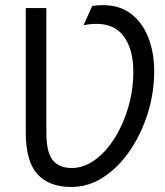

<svg xmlns="http://www.w3.org/2000/svg" viewBox="-20 -732 656 764"><path d="M263.5 12Q175 12 128.8 -39.2Q82.5 -90.5 82.5 -205V-700H164.5V-204.5Q164.5 -125 190.2 -94.2Q216 -63.5 265.5 -63.5Q314 -63.5 358.2 -96Q402.5 -128.5 436.8 -183.2Q471 -238 490.8 -306.5Q510.5 -375 510.5 -447Q510.5 -534.5 473.5 -585.8Q436.5 -637 365 -637Q335.5 -637 312.5 -631.5L347 -708.5Q358.5 -710 369 -710.8Q379.5 -711.5 390 -711.5Q456.5 -711.5 501.8 -676.8Q547 -642 570.2 -582.5Q593.5 -523 593.5 -448.5Q593.5 -363 568 -281.2Q542.5 -199.5 497.2 -133Q452 -66.5 392 -27.2Q332 12 263.5 12Z"/></svg>

Font: Overpass Mono Light
Style: Regular
Weight: 400
Monospace: yes
Version: Version 4.000